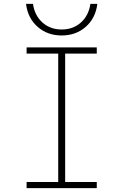

<svg xmlns="http://www.w3.org/2000/svg" viewBox="-20 -976 640 996"><path d="M118 0V-32H282V-698H118V-730H482V-698H318V-32H482V0ZM300 -792Q226 -792 175 -837Q124 -882 115 -956H151Q160 -895 200.5 -859Q241 -823 300 -823Q359 -823 399.5 -859Q440 -895 449 -956H485Q476 -882 425 -837Q374 -792 300 -792Z"/></svg>

Font: M PLUS Code Latin Expanded ExtraLight
Style: Regular
Weight: 250
Width: 7
Designer: Coji Morishita
Foundry: UNDERFOREST DESIGN
Version: Version 1.002; ttfautohint (v1.8.3)